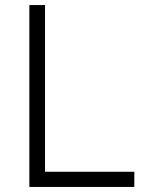

<svg xmlns="http://www.w3.org/2000/svg" viewBox="-20 -739 571 759"><path d="M96 0V-719H158V-60H511V0Z"/></svg>

Font: Nunitoga
Style: Light
Weight: 300
Designer: Vernon Adams
Foundry: Vernon Adams
Version: Version 1.0